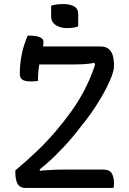

<svg xmlns="http://www.w3.org/2000/svg" viewBox="-20 -930 640 950"><path d="M541 0H107Q78 0 67 -20.5Q56 -41 56 -75V-87Q112 -134 161.5 -181Q211 -228 254 -278.5Q297 -329 335 -382Q352 -406 367.5 -431Q383 -456 396.5 -482Q410 -508 421.5 -534Q433 -560 442.5 -587Q452 -614 460 -642L457 -589L441 -639L474 -624Q449 -619 428.5 -616Q408 -613 387.5 -612Q367 -611 344 -611H155Q141 -611 131.5 -620.5Q122 -630 117.5 -644.5Q113 -659 112.5 -674Q112 -689 116 -700H479Q501 -700 515.5 -689.5Q530 -679 537 -658.5Q544 -638 544 -608V-602Q544 -577 522.5 -528.5Q501 -480 464.5 -421Q428 -362 381 -305Q360 -277 339 -252Q318 -227 296 -203.5Q274 -180 251.5 -158Q229 -136 205 -115.5Q181 -95 155 -74L174 -115L179 -69L152 -83Q186 -86 212 -88Q238 -90 259.5 -90.5Q281 -91 303 -91H491Q522 -91 533 -72Q544 -53 544 -24Q544 -17 543.5 -11Q543 -5 541 0ZM168 -530Q162 -529 153.5 -528Q145 -527 135 -527Q116 -527 103 -530.5Q90 -534 84 -542.5Q78 -551 78 -566Q78 -590 80.5 -614.5Q83 -639 88 -663Q93 -687 100.5 -710Q108 -733 117 -754Q145 -754 162 -750.5Q179 -747 187.5 -739.5Q196 -732 195 -720Q195 -702 188.5 -676Q182 -650 175 -614Q168 -578 168 -530ZM233 -901Q239 -904 246 -905.5Q253 -907 260.5 -908Q268 -909 276.5 -909.5Q285 -910 292 -910Q326 -910 346.5 -898.5Q367 -887 367 -860V-800Q361 -797 354.5 -795.5Q348 -794 341.5 -793Q335 -792 327.5 -791.5Q320 -791 312 -791Q277 -791 255 -806.5Q233 -822 233 -848Z"/></svg>

Font: Recursive Casual
Style: Regular
Weight: 400
Version: Version 1.047